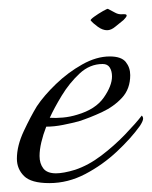

<svg xmlns="http://www.w3.org/2000/svg" viewBox="-20 -404 342 432"><path d="M91 8Q50 8 34 -8Q18 -24 18 -47Q18 -76 33.5 -109Q49 -142 63 -165Q79 -189 106 -215Q133 -241 165 -259Q197 -277 227 -277Q253 -277 263 -264.5Q273 -252 273 -235Q273 -204 254.5 -184Q236 -164 209 -151.5Q182 -139 157 -131Q142 -127 122 -123Q102 -119 84 -119Q77 -101 73 -84Q69 -67 69 -53Q69 -36 77.5 -25Q86 -14 106 -14Q114 -14 125 -16Q136 -18 149 -22Q179 -32 208 -54Q237 -76 261.5 -101.5Q286 -127 299 -144Q302 -141 302 -137Q302 -132 295 -121Q275 -93 243 -63Q211 -33 172 -12.5Q133 8 91 8ZM92 -139Q105 -138 121.5 -139.5Q138 -141 154 -146Q195 -158 213.5 -184.5Q232 -211 232 -232Q232 -244 227 -252Q222 -260 211 -260Q182 -260 159 -238.5Q136 -217 119 -189Q102 -161 92 -139ZM221 -336Q211 -336 200.5 -343.5Q190 -351 184 -358Q183 -360 192 -366.5Q201 -373 211.5 -379Q222 -385 223 -384Q231 -380 239 -375.5Q247 -371 256 -372H260Q265 -372 265 -369Q265 -366 258 -359Q249 -352 239.5 -344Q230 -336 221 -336Z"/></svg>

Font: Italianno
Style: Regular
Weight: 400
Designer: Robert E. Leuschke
Foundry: Robert E. Leuschke
Version: Version 1.100; ttfautohint (v1.8.3)